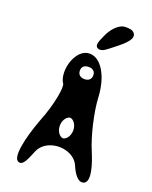

<svg xmlns="http://www.w3.org/2000/svg" viewBox="-272 -1692 1486 1882"><g transform="rotate(20 471.5 -750.5)"><path d="M165 49C215 67 244 -13 282 -104C328 -213 469 -250 579 -212C632 -193 677 -158 699 -104C727 -37 778 43 835 20C840 18 844 16 848 12C897 -29 856 -170 802 -298C746 -429 691 -659 683 -814C673 -1028 577 -1193 453 -1188C391 -1185 341 -1139 308 -1060C276 -983 274 -878 313 -822C333 -795 304 -605 223 -404C146 -198 95 26 165 49ZM493 -1062C538 -1062 563 -1039 563 -999C563 -959 537 -935 493 -935C449 -935 423 -959 423 -999C423 -1039 448 -1062 493 -1062ZM493 -532C520 -532 563 -491 563 -425C563 -359 520 -318 493 -318C466 -318 423 -359 423 -425C423 -491 466 -532 493 -532ZM522 -1260C563 -1247 603 -1287 659 -1330C760 -1408 834 -1476 791 -1527C772 -1550 739 -1553 699 -1553C628 -1553 559 -1472 526 -1391C507 -1345 468 -1277 522 -1260Z"/></g></svg>

Font: Venom Sans
Style: Bd
Weight: 700
Version: Version 1.001